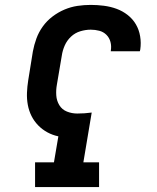

<svg xmlns="http://www.w3.org/2000/svg" viewBox="-20 -763 640 783"><path d="M123 0V-101H200L218 -207Q194 -212 173 -223.5Q152 -235 135.5 -252Q119 -269 108.5 -290Q98 -311 93.5 -335Q89 -359 90 -384.5Q91 -410 95 -435L114 -553Q119 -580 128.5 -606Q138 -632 154.5 -655Q171 -678 194 -695.5Q217 -713 243 -724Q269 -735 296 -739Q323 -743 350 -743Q377 -743 404 -739.5Q431 -736 455.5 -727Q480 -718 500.5 -702Q521 -686 534 -664Q547 -642 551.5 -615Q556 -588 552 -561Q551 -559 551 -557Q551 -555 550 -554H431Q432 -554 432 -555Q432 -556 432 -557Q435 -575 430.5 -592Q426 -609 414 -621Q402 -633 385 -637.5Q368 -642 350 -642Q329 -642 307.5 -635.5Q286 -629 269.5 -613.5Q253 -598 244 -577.5Q235 -557 232 -536L212 -418Q208 -396 209.5 -374Q211 -352 222 -334Q233 -316 253 -308Q273 -300 295 -300Q310 -300 324.5 -301Q339 -302 354 -304L320 -101H384V0Z"/></svg>

Font: Iosevka Slab Extended Oblique
Style: Bold
Weight: 700
Width: 7
Italic angle: -9°
Monospace: yes
Designer: Belleve Invis
Foundry: Belleve Invis
Version: Version 11.1.1; ttfautohint (v1.8.3)